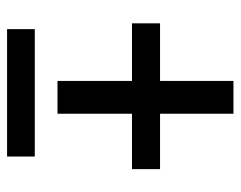

<svg xmlns="http://www.w3.org/2000/svg" viewBox="-86 -578 654 521"><g transform="rotate(90 240.5 -318.0)"><path d="M289.1 -425.8Q326.2 -425.8 439.5 -425.8Q439.5 -407.2 439.5 -349.6Q401.4 -349.6 289.1 -349.6Q289.1 -298.8 289.1 -147.5Q266.6 -147.5 200.2 -147.5Q200.2 -198.2 200.2 -349.6Q161.1 -349.6 43.9 -349.6Q43.9 -359.4 43.9 -377.9Q43.9 -397.5 43.9 -425.8Q83 -425.8 200.2 -425.8Q200.2 -475.6 200.2 -625Q222.7 -625 289.1 -625Q289.1 -575.2 289.1 -425.8ZM405.3 -10.7Q318.4 -10.7 59.6 -10.7Q59.6 -29.3 59.6 -85.9Q146.5 -85.9 405.3 -85.9Q405.3 -67.4 405.3 -10.7Z"/></g></svg>

Font: Noto Sans Hebrew DECATHLON 
Style: Regular
Weight: 400
Designer: Monotype Design team
Version: Version 1.03 uh